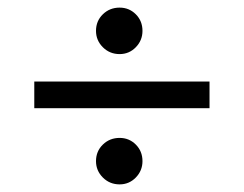

<svg xmlns="http://www.w3.org/2000/svg" viewBox="-20 -530 640 504"><path d="M70 -246V-316H530V-246ZM294 -46Q268 -46 250 -64Q232 -82 232 -107Q232 -133 250 -150.5Q268 -168 294 -168Q319 -168 336.5 -150.5Q354 -133 354 -107Q354 -82 336.5 -64Q319 -46 294 -46ZM294 -388Q268 -388 250 -406Q232 -424 232 -449Q232 -475 250 -492.5Q268 -510 294 -510Q319 -510 336.5 -492.5Q354 -475 354 -449Q354 -424 336.5 -406Q319 -388 294 -388Z"/></svg>

Font: Wittgenstein Medium
Style: Regular
Weight: 500
Designer: Jörg Drees
Foundry: Jörg Drees
Version: Version 1.500